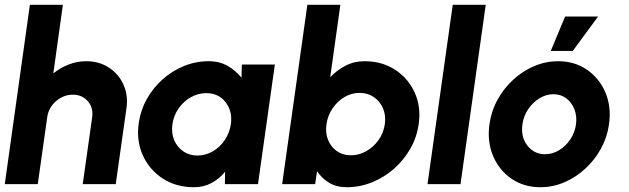

<svg xmlns="http://www.w3.org/2000/svg" viewBox="-30 -770 2632 803"><path d="M499 -318 454 0H316L355.5 -280Q361 -319.5 337.2 -346.8Q313.5 -374 274.5 -374Q235.5 -374 204.2 -346.8Q173 -319.5 167.5 -280L128 0H-10L95 -750H233L193 -463Q222 -486.5 257.2 -500.2Q292.5 -514 330.5 -514Q384.5 -514 425.2 -487.5Q466 -461 486.2 -416.5Q506.5 -372 499 -318Z M981.5 -500H1119.5L1049 0H910.5L911.5 -52Q888 -22.5 855 -4.8Q822 13 781 13Q706.5 13 650.8 -23.2Q595 -59.5 567.2 -120.8Q539.5 -182 550.5 -256.5Q558 -309.5 584.2 -356.2Q610.5 -403 650.5 -438.5Q690.5 -474 739.8 -494Q789 -514 842.5 -514Q888.5 -514 922.5 -494.2Q956.5 -474.5 980 -445ZM795.5 -119.5Q830 -119.5 860 -137Q890 -154.5 910 -184.2Q930 -214 935.5 -250Q943 -304.5 913.5 -342.5Q884 -380.5 832.5 -380.5Q798 -380.5 767.5 -363Q737 -345.5 716.5 -315.8Q696 -286 691 -250Q686 -213.5 698.5 -184Q711 -154.5 736.5 -137Q762 -119.5 795.5 -119.5Z M1494.5 -514Q1567.5 -514 1622.2 -478.5Q1677 -443 1704.2 -383.2Q1731.5 -323.5 1721 -251Q1713.5 -196 1686.2 -148.2Q1659 -100.5 1617.8 -64.2Q1576.5 -28 1525.8 -7.5Q1475 13 1420.5 13Q1377 13 1346.2 -5.8Q1315.5 -24.5 1296 -54L1288 0H1150L1255.5 -750H1393.5L1351 -447Q1379 -476.5 1415 -495.2Q1451 -514 1494.5 -514ZM1437.5 -120.5Q1471.5 -120.5 1502.2 -138Q1533 -155.5 1553.8 -185.2Q1574.5 -215 1579.5 -251Q1584.5 -287 1572 -316.5Q1559.5 -346 1533.8 -363.8Q1508 -381.5 1473.5 -381.5Q1440 -381.5 1410.2 -363.8Q1380.5 -346 1360.5 -316.2Q1340.5 -286.5 1335.5 -251Q1330 -214.5 1342 -185Q1354 -155.5 1378.8 -138Q1403.5 -120.5 1437.5 -120.5Z M1758 0 1863.5 -750H2001.5L1896 0Z M2230 13Q2161 13 2109.2 -22.5Q2057.5 -58 2032.2 -117.8Q2007 -177.5 2017 -250Q2024.5 -305 2050.8 -352.8Q2077 -400.5 2116.5 -436.8Q2156 -473 2204.2 -493.5Q2252.5 -514 2304 -514Q2373 -514 2424.8 -478.5Q2476.5 -443 2502 -383Q2527.5 -323 2517 -250Q2509.5 -195.5 2483.2 -148Q2457 -100.5 2417.5 -64.2Q2378 -28 2330 -7.5Q2282 13 2230 13ZM2249.5 -125Q2281 -125 2309 -142.2Q2337 -159.5 2355.8 -188Q2374.5 -216.5 2379 -250Q2383.5 -284.5 2372.2 -313.2Q2361 -342 2338 -359Q2315 -376 2284.5 -376Q2253.5 -376 2225.5 -358.5Q2197.5 -341 2178.5 -312.5Q2159.5 -284 2155 -250Q2147.5 -197 2175.8 -161Q2204 -125 2249.5 -125ZM2273.5 -557 2333.5 -701H2471.5L2365.5 -557Z"/></svg>

Font: Urbanist ExtraBold
Style: Italic
Weight: 800
Italic angle: -8°
Designer: Corey Hu
Foundry: Corey Hu
Version: Version 1.321; ttfautohint (v1.8.4.7-5d5b)